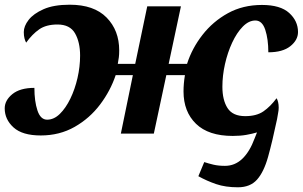

<svg xmlns="http://www.w3.org/2000/svg" viewBox="-20 -567 1285 815"><path d="M990 228Q937 228 897.5 214.5Q858 201 822 181L847 121Q865 127 886 132Q907 137 935 137Q977 137 1008.5 107Q1040 77 1061 20L1071 -5Q1051 1 1025.5 5.5Q1000 10 968 10Q865 10 812 -41.5Q759 -93 759 -179Q759 -212 765 -248H686L633 0H493L544 -248H471Q449 -182 405 -123.5Q361 -65 297 -28.5Q233 8 153 8Q75 8 37.5 -26Q0 -60 0 -107Q0 -141 32.5 -167.5Q65 -194 126 -194Q126 -137 139 -98Q152 -59 180 -59Q209 -59 234 -83.5Q259 -108 278.5 -148Q298 -188 309 -236Q320 -284 320 -331Q320 -388 298.5 -425.5Q277 -463 224 -463Q176 -463 146.5 -442.5Q117 -422 91 -386Q87 -393 84 -404Q81 -415 81 -431Q81 -456 101.5 -482.5Q122 -509 165 -528Q208 -547 276 -547Q379 -547 432.5 -492.5Q486 -438 486 -353Q486 -336 484.5 -324Q483 -312 480 -296H554L605 -540H748L696 -296H774Q795 -362 839.5 -419Q884 -476 947.5 -511Q1011 -546 1092 -546Q1170 -546 1207.5 -512Q1245 -478 1245 -431Q1245 -397 1212.5 -371Q1180 -345 1119 -345Q1119 -401 1106 -440.5Q1093 -480 1064 -480Q1036 -480 1010.5 -454Q985 -428 965.5 -386Q946 -344 935 -295Q924 -246 924 -199Q924 -142 946 -108Q968 -74 1021 -74Q1069 -74 1098.5 -94.5Q1128 -115 1154 -150Q1158 -144 1160.5 -133.5Q1163 -123 1163 -110Q1163 -99 1160.5 -87Q1158 -75 1156 -61Q1136 34 1118 98.5Q1100 163 1071 195.5Q1042 228 990 228Z"/></svg>

Font: Noto Serif ExtraBold
Style: Italic
Weight: 800
Italic angle: -12°
Designer: Monotype Design Team
Foundry: Monotype Imaging Inc.
Version: Version 2.013